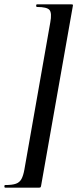

<svg xmlns="http://www.w3.org/2000/svg" viewBox="-51 -745 355 882"><path d="M277 -725Q282 -725 283.5 -723.5Q285 -722 283 -714L138 107Q137 114 135 115.5Q133 117 128 117Q88 117 43.5 117Q-1 117 -27 117Q-31 117 -31 111Q-31 105 -27 105Q5 105 22 99Q39 93 47.5 77.5Q56 62 61 34L180 -642Q188 -685 176.5 -699Q165 -713 119 -713Q115 -713 115 -719Q115 -725 119 -725Q145 -725 191 -725Q237 -725 277 -725Z"/></svg>

Font: Cormorant Infant Light
Style: Bold Italic
Weight: 700
Italic angle: -10°
Version: Version 4.001